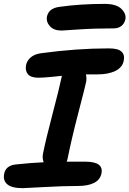

<svg xmlns="http://www.w3.org/2000/svg" viewBox="-30 -957 666 988"><path d="M287.1 -799.8Q246.6 -799.8 226.6 -822.3Q206.5 -844.7 211.9 -873Q221.7 -915 276.9 -921.9Q384.8 -937 507.8 -937Q568.8 -937 594.7 -911.4Q620.6 -885.7 615.2 -857.9Q610.8 -836.4 595 -823.7Q579.1 -811 556.2 -811Q456.1 -811 373 -805.4Q290 -799.8 287.1 -799.8ZM86.9 11.2Q30.8 11.2 7.8 -8.3Q-15.1 -27.8 -8.8 -61Q-1 -105.5 51.8 -110.8Q129.4 -119.1 194.8 -122.1Q187 -141.6 190.9 -165Q206.5 -242.2 241.2 -374Q275.9 -505.9 285.2 -551.8Q287.1 -562.5 289.1 -566.9Q273.9 -565.4 253.2 -563.2Q232.4 -561 220.9 -560.1Q209.5 -559.1 194.8 -558.1Q180.2 -557.1 168 -557.1Q128.9 -557.1 113.8 -575Q98.6 -592.8 104 -622.1Q109.4 -646.5 129.2 -662.6Q148.9 -678.7 181.2 -683.1Q363.3 -708 529.8 -708Q576.7 -708 594.7 -691.9Q612.8 -675.8 606.9 -645Q600.1 -609.9 563.7 -592Q527.3 -574.2 471.2 -574.2H412.1Q417 -553.7 413.1 -535.2Q408.7 -512.7 373.5 -377.9Q338.4 -243.2 317.9 -141.1Q316.9 -134.3 313 -125H410.2Q503.9 -125 492.2 -64.9Q479 0 369.1 0Q294.9 0 197.3 5.6Q99.6 11.2 86.9 11.2Z"/></svg>

Font: Shantell Sans Normal
Style: Italic
Weight: 600
Italic angle: -11.31°
Designer: Stephen Nixon, Anya Danilova, Shantell Martin
Foundry: Arrow Type
Version: Version 1.006;[559af2be0]